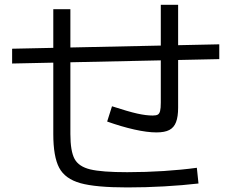

<svg xmlns="http://www.w3.org/2000/svg" viewBox="-20 -780 978 811"><path d="M319.8 -6.3C363.1 5.7 429 11.7 517.6 11.7C569 11.7 620.8 10.3 672.9 7.3C724.9 4.4 773.4 0.3 818.4 -4.9L811.5 -71.3C768.6 -65.4 721.8 -60.9 671.4 -57.6C620.9 -54.4 569.7 -52.7 517.6 -52.7C446 -52.7 393.9 -56.6 361.3 -64.5C328.8 -72.3 306.6 -87.1 294.9 -108.9C283.2 -130.7 277.3 -165.7 277.3 -213.9V-741.2H205.1V-213.9C205.1 -150.1 213.4 -102.5 230 -71.3C246.6 -40 276.5 -18.4 319.8 -6.3ZM31.2 -574.2V-511.7L906.2 -530.3V-592.8ZM547.4 -232.9C583.5 -224.8 614.6 -220.7 640.6 -220.7C664.1 -220.7 682.3 -224.1 695.3 -231C708.3 -237.8 717.8 -248.9 723.6 -264.2C729.5 -279.5 732.4 -299.8 732.4 -325.2V-759.8H659.2V-346.7C659.2 -330.4 658.2 -318.5 656.2 -311C654.3 -303.5 651 -298.5 646.5 -295.9C641.9 -293.3 634.8 -292 625 -292C606.1 -292 584.3 -294.8 559.6 -300.3C534.8 -305.8 499.3 -316.1 453.1 -331.1L432.6 -266.6C473 -252.3 511.2 -241 547.4 -232.9Z"/></svg>

Font: Pretendard Variable
Style: Regular
Weight: 400
Designer: Base glyphs from Inter by Rasmus Andersson; Hangeul glyphs from Noto Sans CJK(Source Han Sans) by Jang Soo-young and Kan
Foundry: Kil Hyung-jin
Version: Version 1.309;Glyphs 3.2 (3225)